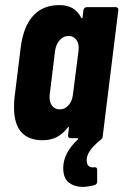

<svg xmlns="http://www.w3.org/2000/svg" viewBox="-20 -542 484 753"><path d="M352 114Q361 114 361 124V170Q361 181 351 184Q323 191 304 191Q272 191 250 174Q228 157 228 117Q228 59 284 6Q288 4 287 2Q286 0 283 0H257Q252 0 249 -3.5Q246 -7 247 -12L250 -40Q251 -44 249 -44Q247 -44 245 -41Q208 8 148 8Q35 8 35 -121Q35 -146 37 -160L61 -354Q71 -436 109 -479Q147 -522 213 -522Q274 -522 298 -473Q300 -470 301.5 -470Q303 -470 304 -474L307 -502Q308 -507 311.5 -510.5Q315 -514 320 -514H434Q439 -514 442 -510.5Q445 -507 444 -502L383 -9Q383 0 375 6Q316 54 320 90Q321 104 329 110Q337 116 349 114ZM266 -171 288 -343Q291 -369 280 -385Q269 -401 249 -401Q229 -401 214.5 -385Q200 -369 196 -343L175 -171Q172 -145 183 -129Q194 -113 214 -113Q234 -113 248.5 -129Q263 -145 266 -171Z"/></svg>

Font: Barlow Condensed
Style: Bold Italic
Weight: 700
Width: 3
Italic angle: -7°
Designer: Jeremy Tribby
Foundry: Tribby Type
Version: Version 1.408